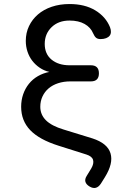

<svg xmlns="http://www.w3.org/2000/svg" viewBox="-20 -760 640 953"><path d="M442 -595Q430 -624 400 -641Q370 -658 325 -658Q270 -658 236 -625Q202 -592 202 -542Q202 -492 236 -464Q270 -436 325 -436H431Q451 -436 461 -426Q471 -416 471 -396Q471 -376 461 -366Q451 -356 431 -356H329Q296 -356 268.5 -347Q241 -338 221.5 -321.5Q202 -305 191 -281.5Q180 -258 180 -230Q180 -191 208 -163Q236 -135 296 -117L439 -73Q476 -61 498.5 -42.5Q521 -24 528.5 1Q536 26 529 55.5Q522 85 501 119L481 151Q470 168 456 172Q442 176 425 166Q408 156 404 142.5Q400 129 411 112L433 76Q447 52 442 34Q437 16 409 7L270 -37Q175 -67 130 -114Q85 -161 85 -230Q85 -263 95 -292Q105 -321 123.5 -344Q142 -367 168 -382Q194 -397 225 -403Q199 -409 177.5 -423.5Q156 -438 140.5 -458Q125 -478 116.5 -503.5Q108 -529 108 -557Q108 -597 124 -630.5Q140 -664 168.5 -688.5Q197 -713 237 -726.5Q277 -740 325 -740Q401 -740 453 -708.5Q505 -677 526 -625Q531 -612 530.5 -601Q530 -590 524 -582.5Q518 -575 506.5 -570.5Q495 -566 479 -566Q465 -566 457 -572.5Q449 -579 442 -595Z"/></svg>

Font: Maple Mono NF
Style: Regular
Weight: 400
Monospace: yes
Designer: subframe7536
Version: Version 7.000